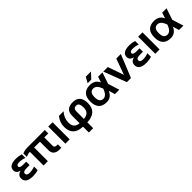

<svg xmlns="http://www.w3.org/2000/svg" viewBox="362 -2292 4073 4073"><g transform="rotate(-45 2398.0 -256.0)"><path d="M410.2 -385.7Q336.9 -415 253.9 -415Q170.9 -415 170.9 -365.2Q170.9 -317.4 271 -317.4H366.2V-214.8H269.5Q166 -214.8 166 -156.2Q166 -97.7 253.9 -97.7Q336.9 -97.7 410.2 -127V-19.5Q336.9 4.9 253.9 4.9Q36.6 4.9 36.6 -141.6Q36.6 -239.3 147.9 -266.1Q41.5 -290 41.5 -379.9Q41.5 -517.6 258.8 -517.6Q336.9 -517.6 410.2 -493.2Z M446.8 -483.4Q515.1 -512.7 588.4 -512.7H1120.6V-410.2H1001V-156.2Q1001 -101.6 1081.1 -101.6Q1090.3 -101.6 1101.1 -102.5V0Q1076.7 2.4 1055.2 2.4Q871.6 2.4 871.6 -156.2V-410.2H698.2V0.5H568.8V-410.2Q515.1 -410.2 446.8 -380.9Z M1352.5 -512.7V0H1223.1V-512.7Z M1543 -512.7H1682.1Q1584.5 -402.8 1584.5 -268.6Q1584.5 -102.5 1743.2 -92.8V-319.8Q1743.2 -512.7 1955.1 -512.7Q2170.4 -512.7 2170.4 -268.6Q2170.4 0 1872.6 9.8V185.5H1743.2V9.8Q1455.1 0 1455.1 -268.6Q1455.1 -402.8 1543 -512.7ZM2041 -268.6Q2041 -410.2 1956.5 -410.2Q1872.6 -410.2 1872.6 -319.8V-92.8Q2041 -102.5 2041 -268.6Z M2229 -256.3Q2229 -512.7 2468.3 -512.7Q2620.1 -512.7 2675.3 -383.8L2718.3 -512.7H2848.6L2761.7 -254.9L2841.8 0H2710L2668 -141.6Q2606.4 0 2468.3 0Q2230 0 2229 -256.3ZM2468.3 -102.5Q2563.5 -102.5 2617.2 -258.3Q2563.5 -410.2 2468.3 -410.2Q2358.4 -410.2 2358.4 -258.3Q2358.4 -102.5 2468.3 -102.5ZM2533.7 -698.2H2689.5L2572.8 -571.8H2463.4Z M2873 -512.7H3009.8L3134.3 -154.3L3263.7 -512.7H3400.4L3191.9 0H3068.8Z M3810.5 -385.7Q3737.3 -415 3654.3 -415Q3571.3 -415 3571.3 -365.2Q3571.3 -317.4 3671.4 -317.4H3766.6V-214.8H3669.9Q3566.4 -214.8 3566.4 -156.2Q3566.4 -97.7 3654.3 -97.7Q3737.3 -97.7 3810.5 -127V-19.5Q3737.3 4.9 3654.3 4.9Q3437 4.9 3437 -141.6Q3437 -239.3 3548.3 -266.1Q3441.9 -290 3441.9 -379.9Q3441.9 -517.6 3659.2 -517.6Q3737.3 -517.6 3810.5 -493.2Z M4049.8 -512.7V0H3920.4V-512.7Z M4152.3 -256.3Q4152.3 -512.7 4391.6 -512.7Q4543.5 -512.7 4598.6 -383.8L4641.6 -512.7H4772L4685.1 -254.9L4765.1 0H4633.3L4591.3 -141.6Q4529.8 0 4391.6 0Q4153.3 0 4152.3 -256.3ZM4391.6 -102.5Q4486.8 -102.5 4540.5 -258.3Q4486.8 -410.2 4391.6 -410.2Q4281.7 -410.2 4281.7 -258.3Q4281.7 -102.5 4391.6 -102.5Z"/></g></svg>

Font: SansationBold
Style: Bold
Weight: 700
Designer: Bernd Montag
Version: Version 1.301